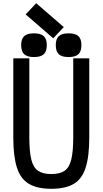

<svg xmlns="http://www.w3.org/2000/svg" viewBox="-20 -1164 640 1198"><path d="M300 14Q212 14 160 -17Q108 -48 85.5 -118.5Q63 -189 63 -306V-800H163V-306Q163 -218 175.5 -168Q188 -118 218 -98Q248 -78 300 -78Q353 -78 382.5 -98Q412 -118 424.5 -168Q437 -218 437 -306V-800H537V-306Q537 -189 514.5 -118.5Q492 -48 440.5 -17Q389 14 300 14ZM408 -808Q366 -808 347 -825.5Q328 -843 328 -883Q328 -921 347 -938.5Q366 -956 408 -956Q450 -956 469 -938.5Q488 -921 488 -883Q488 -843 469 -825.5Q450 -808 408 -808ZM192 -808Q150 -808 131 -825.5Q112 -843 112 -883Q112 -921 131 -938.5Q150 -956 192 -956Q234 -956 253 -938.5Q272 -921 272 -883Q272 -843 253 -825.5Q234 -808 192 -808ZM312 -925 140 -1074 206 -1144 378 -995Z"/></svg>

Font: Victor Mono
Style: Bold
Weight: 700
Monospace: yes
Designer: Rune Bjørnerås
Version: Version 1.561;gftools[0.9.30]